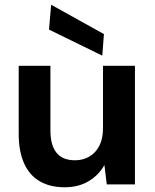

<svg xmlns="http://www.w3.org/2000/svg" viewBox="-20 -779 655 811"><path d="M253 12Q191 12 147.5 -13.5Q104 -39 81.5 -89.5Q59 -140 59 -214V-501H193V-227Q193 -166 218.5 -134Q244 -102 297 -102Q331 -102 358 -118Q385 -134 400 -164Q415 -194 415 -237V-501H550V0H431L421 -82Q398 -40 355 -14Q312 12 253 12ZM412 -544 187 -654 196 -759 419 -635Z"/></svg>

Font: DM Sans 18pt
Style: Bold
Weight: 700
Designer: Colophon Foundry, Jonny Pinhorn
Foundry: Colophon Foundry
Version: Version 4.004;gftools[0.9.30]